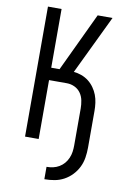

<svg xmlns="http://www.w3.org/2000/svg" viewBox="-102 -794 704 1069"><g transform="rotate(10 250.0 -260.0)"><path d="M227 215V145Q246 145 264 141Q282 137 298 127.5Q314 118 326 104Q338 90 345.5 72.5Q353 55 355.5 37Q358 19 358 0V-208Q358 -230 353.5 -253Q349 -276 336 -294.5Q323 -313 302 -323Q281 -333 258 -333H157V0H80V-735H157V-403H204L361 -735H445L285 -402Q307 -400 329 -392Q351 -384 369 -370Q387 -356 400.5 -337Q414 -318 422 -297Q430 -276 433 -253Q436 -230 436 -208V0Q436 28 431.5 56.5Q427 85 414.5 110.5Q402 136 382 157Q362 178 337 191.5Q312 205 284 210Q256 215 227 215Z"/></g></svg>

Font: Iosevka Custom
Style: Regular
Weight: 400
Monospace: yes
Designer: Belleve Invis
Foundry: Belleve Invis
Version: Version 32.5.0; ttfautohint (v1.8.4)